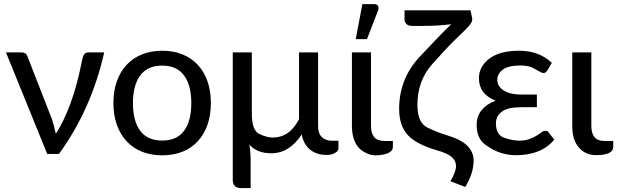

<svg xmlns="http://www.w3.org/2000/svg" viewBox="-20 -769 3083 959"><path d="M87.4 -507.3Q109.9 -507.3 116.7 -488.3L240.2 -171.9Q249.5 -143.1 258.8 -100.6Q343.8 -233.4 388.7 -461.9Q395 -494.1 403.1 -500.7Q411.1 -507.3 420.9 -507.3H500.5Q436.5 -222.7 274.4 0H215.8L9.8 -507.3Z M680.2 -116Q716.3 -66.9 790 -66.9Q863.8 -66.9 899.7 -116Q935.5 -165 935.5 -253.9Q935.5 -342.8 899.4 -392.1Q863.3 -441.4 790 -441.4Q716.8 -441.4 680.4 -392.1Q644 -342.8 644 -253.9Q644 -165 680.2 -116ZM689.2 -497.3Q734.4 -515.6 790.3 -515.6Q846.2 -515.6 891.4 -497.3Q936.5 -479 968 -445.1Q999.5 -411.1 1016.4 -362.8Q1033.2 -314.5 1033.2 -254.4Q1033.2 -194.3 1016.4 -146Q999.5 -97.7 968 -63.5Q936.5 -29.3 891.4 -11.2Q846.2 6.8 790.3 6.8Q734.4 6.8 689.2 -11.2Q644 -29.3 612.3 -63.5Q580.6 -97.7 563.5 -146Q546.4 -194.3 546.4 -254.4Q546.4 -314.5 563.5 -362.8Q580.6 -411.1 612.3 -445.1Q644 -479 689.2 -497.3Z M1184.6 170.4Q1142.6 170.4 1142.6 129.9V-507.3H1237.8V-201.7Q1237.8 -116.2 1276.4 -99.1Q1314.9 -82 1340.8 -82Q1427.2 -82 1473.6 -173.8V-507.3H1568.8V-139.6Q1568.8 -101.6 1588.1 -83.7Q1607.4 -65.9 1639.6 -65.9H1670.4V-27.8Q1670.4 -15.1 1653.6 -5.1Q1636.7 4.9 1611.3 4.9Q1562 4.9 1529.3 -21.2Q1496.6 -47.4 1486.8 -97.2Q1425.3 -3.4 1335 -3.4Q1263.7 -3.4 1225.6 -46.9Q1231.9 -7.8 1231.9 34.7V170.4Z M1737.8 -507.3H1833V-140.6Q1833 -103.5 1848.6 -84.5Q1864.3 -65.4 1900.4 -64.9H1942.4V-35.6Q1942.4 -6.8 1895.5 2.9Q1848.6 12.7 1816.9 -1Q1785.6 -14.6 1770 -33.2Q1739.3 -69.3 1737.8 -135.7ZM1848.6 -748.5Q1862.8 -748.5 1868.2 -739.3Q1873.5 -730 1867.7 -714.8L1813 -573.7H1756.8L1790 -748.5Z M2095.7 -639.6H2039.1Q2018.1 -639.6 2009.3 -649.9Q2000.5 -660.2 2000.5 -670.9V-717.3H2330.1L2338.4 -677.7Q2341.8 -661.1 2322.8 -640.1Q2303.7 -619.1 2283.2 -599.6Q2262.7 -580.1 2237.5 -555.4Q2212.4 -530.8 2138.7 -448.2Q2064.9 -365.7 2064.9 -244.6Q2064.9 -155.8 2115.5 -131.6Q2166 -107.4 2205.6 -95.7Q2285.2 -71.8 2315.4 -39.8Q2345.7 -7.8 2345.7 31.7Q2345.7 97.2 2303.7 165L2230 136.2Q2257.8 87.9 2257.8 61Q2257.8 34.2 2236.3 15.4Q2214.8 -3.4 2161.6 -18.6Q2061 -47.4 2017.3 -94Q1973.6 -140.6 1973.6 -225.1Q1973.6 -375.5 2075.9 -485.1Q2178.2 -594.7 2233.9 -647.9Q2165.5 -639.6 2095.7 -639.6Z M2748.5 -71.8Q2684.6 6.3 2555.7 6.3Q2522.5 6.3 2485.6 -4.2Q2448.7 -14.6 2404.8 -45.7Q2360.8 -76.7 2360.8 -145.5Q2360.8 -189 2386.2 -219.5Q2411.6 -250 2455.6 -266.1Q2372.1 -298.8 2372.1 -378.9Q2372.1 -436 2423.8 -475.8Q2475.6 -515.6 2573.7 -515.6Q2672.4 -515.6 2736.3 -455.1L2714.8 -418.5Q2705.6 -404.3 2696 -404.3Q2686.5 -404.3 2677.5 -410.2Q2668.5 -416 2643.6 -429Q2618.7 -441.9 2581.1 -441.9Q2519 -441.9 2491.5 -421.4Q2463.9 -400.9 2463.9 -369.6Q2463.9 -338.4 2495.4 -317.6Q2526.9 -296.9 2580.1 -296.9H2661.6V-233.4H2580.1Q2517.6 -233.4 2487.3 -211.7Q2457 -189.9 2457 -153.8Q2457 -93.8 2500.2 -80.1Q2543.5 -66.4 2572.8 -66.4Q2602.1 -66.4 2623.5 -74.2Q2645 -82 2659.7 -91.1Q2674.3 -100.1 2684.1 -107.9Q2693.8 -115.7 2704.6 -115.7Q2715.3 -115.7 2721.2 -106.4Z M3043 -35.6Q3043 5.9 2956.5 5.9Q2903.8 5.9 2871.1 -32.5Q2838.4 -70.8 2838.4 -135.7V-507.3H2933.6V-140.6Q2933.6 -103.5 2949.2 -84.2Q2964.8 -64.9 3001 -64.9H3043Z"/></svg>

Font: Lato-Medium
Style: Regular
Weight: 500
Designer: Lukasz Dziedzic
Foundry: tyPoland Lukasz Dziedzic
Version: Version 2.006; 2014-01-15